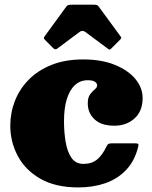

<svg xmlns="http://www.w3.org/2000/svg" viewBox="-20 -800 664 840"><path d="M212 -590Q221.5 -580.5 230 -587L328.5 -660.5Q340.5 -669.5 353.5 -660L451 -587.5Q457.5 -583 459.5 -582.8Q461.5 -582.5 467 -588L504 -625Q508 -629 510 -632.8Q512 -636.5 508 -640L412 -771Q408.5 -776.5 403.8 -778Q399 -779.5 389 -779.5H296.5Q285.5 -779.5 279.8 -778.2Q274 -777 270 -771L176 -642Q171.5 -635.5 171.8 -633Q172 -630.5 177.5 -625ZM25 -250Q25 -180 57.5 -118.2Q90 -56.5 156.2 -18.2Q222.5 20 323 20Q386 20 439.8 1.8Q493.5 -16.5 531.2 -55.8Q569 -95 584.5 -157.5Q587 -167.5 584.5 -170.2Q582 -173 569 -173H471Q459.5 -173 454.8 -170.5Q450 -168 446.5 -160.5Q428.5 -122 405.2 -102.5Q382 -83 345 -83Q310.5 -83 292.2 -110.2Q274 -137.5 267 -180.2Q260 -223 260 -270Q260 -327 272.5 -367Q285 -407 308.2 -428Q331.5 -449 364 -449Q385 -449 395 -442.5Q405 -436 405 -426Q405 -417.5 394.8 -409.2Q384.5 -401 374.2 -387.2Q364 -373.5 364 -348Q364 -305.5 393.8 -277.8Q423.5 -250 481 -250Q533 -250 568.5 -281.8Q604 -313.5 604 -372Q604 -415.5 572.8 -453.8Q541.5 -492 483.2 -516Q425 -540 344 -540Q265 -540 205.2 -516Q145.5 -492 105.5 -451.2Q65.5 -410.5 45.2 -358.5Q25 -306.5 25 -250Z"/></svg>

Font: Besley Black
Style: Regular
Weight: 900
Designer: Owen Earl
Foundry: indestructible type*
Version: Version 2.001